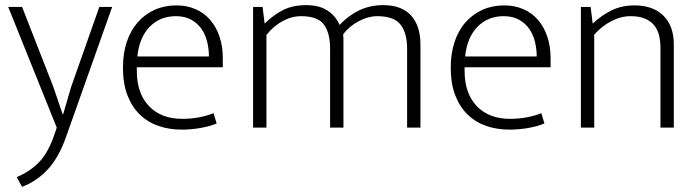

<svg xmlns="http://www.w3.org/2000/svg" viewBox="-20 -497 2721 748"><path d="M12 -470H66L188 -158L224 -52H226L257 -158L367 -470H417L236 40Q209 116 167 162Q125 208 66 231L45 193Q96 172 132 135Q168 98 192 27L201 0Z M848 -235H513V-221Q513 -133 560.5 -83.5Q608 -34 690 -34Q755 -34 812 -56L824 -16Q798 -5 761.5 1.5Q725 8 687 8Q640 8 598.5 -6Q557 -20 526 -49.5Q495 -79 477 -124.5Q459 -170 459 -234Q459 -289 474 -334Q489 -379 517 -410.5Q545 -442 583 -459Q621 -476 668 -476Q708 -476 741.5 -461.5Q775 -447 798.5 -420Q822 -393 835 -355Q848 -317 848 -271ZM794 -277Q794 -306 787 -334.5Q780 -363 764.5 -385Q749 -407 724.5 -420.5Q700 -434 665 -434Q604 -434 563.5 -393Q523 -352 515 -277Z M1018 0H966V-470H1003L1011 -405Q1044 -438 1082 -457.5Q1120 -477 1173 -477Q1223 -477 1255 -456.5Q1287 -436 1303 -400Q1338 -437 1380 -457Q1422 -477 1473 -477Q1545 -477 1581.5 -436.5Q1618 -396 1618 -324V0H1566V-308Q1566 -368 1540.5 -401Q1515 -434 1449 -434Q1415 -434 1378.5 -415Q1342 -396 1317 -364Q1318 -355 1318 -344Q1318 -333 1318 -324V0H1266V-308Q1266 -368 1242 -401Q1218 -434 1153 -434Q1116 -434 1080.5 -414.5Q1045 -395 1018 -361Z M2125 -235H1790V-221Q1790 -133 1837.5 -83.5Q1885 -34 1967 -34Q2032 -34 2089 -56L2101 -16Q2075 -5 2038.5 1.5Q2002 8 1964 8Q1917 8 1875.5 -6Q1834 -20 1803 -49.5Q1772 -79 1754 -124.5Q1736 -170 1736 -234Q1736 -289 1751 -334Q1766 -379 1794 -410.5Q1822 -442 1860 -459Q1898 -476 1945 -476Q1985 -476 2018.5 -461.5Q2052 -447 2075.5 -420Q2099 -393 2112 -355Q2125 -317 2125 -271ZM2071 -277Q2071 -306 2064 -334.5Q2057 -363 2041.5 -385Q2026 -407 2001.5 -420.5Q1977 -434 1942 -434Q1881 -434 1840.5 -393Q1800 -352 1792 -277Z M2295 0H2243V-470H2281L2289 -405Q2323 -437 2362.5 -456.5Q2402 -476 2452 -476Q2524 -476 2564.5 -436Q2605 -396 2605 -324V0H2553V-311Q2553 -337 2547.5 -359.5Q2542 -382 2528.5 -398.5Q2515 -415 2492.5 -424.5Q2470 -434 2437 -434Q2399 -434 2361.5 -414.5Q2324 -395 2295 -362Z"/></svg>

Font: Ek Mukta ExtraLight
Style: Regular
Weight: 275
Designer: Girish Dalvi and Yashodeep Gholap
Foundry: Ek Type
Version: Version 2.538;PS 1.002;hotconv 16.6.51;makeotf.lib2.5.65220;